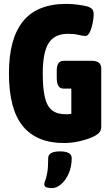

<svg xmlns="http://www.w3.org/2000/svg" viewBox="-20 -728 570 988"><path d="M309 8Q169 8 97.5 -79Q26 -166 26 -351Q26 -529 98.5 -618.5Q171 -708 321 -708Q354 -708 384 -703.5Q414 -699 429 -695Q448 -689 455 -680Q462 -671 462 -654Q462 -636 457 -610Q452 -584 442.5 -563.5Q433 -543 420 -543Q406 -543 384 -548.5Q362 -554 330 -554Q261 -554 230.5 -506.5Q200 -459 200 -350Q200 -271 211.5 -225Q223 -179 249 -159.5Q275 -140 320 -140Q333 -140 347 -142V-272H307Q272 -272 272 -327V-365Q272 -415 307 -415H453Q501 -415 501 -375V-77Q501 -59 492.5 -48Q484 -37 463 -26Q432 -11 390 -1.5Q348 8 309 8ZM247 240Q233 240 220.5 236.5Q208 233 208 220Q208 212 213 200Q218 188 223 161.5Q228 135 228 86Q228 51 289 51Q349 51 349 86Q349 130 333.5 165Q318 200 294.5 220Q271 240 247 240Z"/></svg>

Font: Asap Condensed ExtraBold
Style: Regular
Weight: 800
Width: 3
Designer: Pablo Cosgaya
Foundry: Omnibus-Type
Version: Version 3.001; ttfautohint (v1.8.4.7-5d5b)